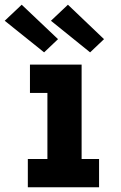

<svg xmlns="http://www.w3.org/2000/svg" viewBox="-44 -794 514 814"><path d="M74 0V-120H157V-400H83V-520H302V-120H376V0ZM338 -572 172 -706 244 -774 397 -628ZM143 -572 -24 -706 48 -774 202 -628Z"/></svg>

Font: Iosevka Etoile Heavy
Style: Regular
Weight: 900
Designer: Belleve Invis
Foundry: Belleve Invis
Version: Version 22.1.2; ttfautohint (v1.8.4)